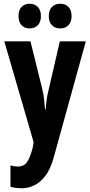

<svg xmlns="http://www.w3.org/2000/svg" viewBox="-20 -833 482 1027"><path d="M3 -612H143L207 -353Q213 -326 216 -300Q219 -274 221 -247H224Q226 -273 229 -296Q232 -319 240 -352L300 -612H439L268 7Q251 70 223.5 106.5Q196 143 163 158.5Q130 174 98 174Q81 174 65.5 172Q50 170 36 166V52Q57 58 75 58Q105 58 122 37.5Q139 17 155 -43L160 -72ZM79 -747Q79 -779 95.5 -796Q112 -813 138 -813Q166 -813 182.5 -795.5Q199 -778 199 -747Q199 -716 182.5 -698.5Q166 -681 138 -681Q112 -681 95.5 -698Q79 -715 79 -747ZM241 -747Q241 -779 258 -796Q275 -813 302 -813Q330 -813 346.5 -795.5Q363 -778 363 -747Q363 -716 346.5 -698.5Q330 -681 302 -681Q274 -681 257.5 -698.5Q241 -716 241 -747Z"/></svg>

Font: Noto Sans Malayalam UI ExtraCondensed
Style: Bold
Weight: 700
Width: 2
Designer: Jelle Bosma - Monotype Design Team
Foundry: Monotype Imaging Inc.
Version: Version 2.104; ttfautohint (v1.8.4.7-5d5b)